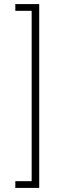

<svg xmlns="http://www.w3.org/2000/svg" viewBox="-20 -820 299 940"><path d="M172 -800V100H55V67H135V-767H55V-800Z"/></svg>

Font: Albert Sans ExtraLight
Style: Regular
Weight: 250
Designer: Andreas Rasmussen
Foundry: a.Foundry
Version: Version 1.025